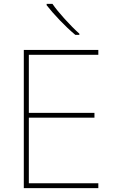

<svg xmlns="http://www.w3.org/2000/svg" viewBox="-20 -972 590 992"><path d="M251 -952H221V-945C256 -900 316 -836 369 -792H390V-798C345 -838 280 -909 251 -952ZM488 0V-25H129V-364H468V-389H129V-689H488V-714H103V0Z"/></svg>

Font: Noto Sans Malayalam Thin
Style: Regular
Weight: 100
Designer: Jelle Bosma - Monotype Design Team
Foundry: Monotype Imaging Inc.
Version: Version 2.104